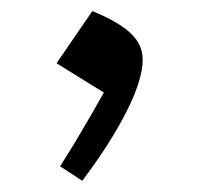

<svg xmlns="http://www.w3.org/2000/svg" viewBox="-20 -198 355 343"><path d="M145 -178.2Q191.4 -159.2 213.1 -138.9Q234.9 -118.7 234.9 -91.3Q234.9 -56.2 206.3 0.7Q177.7 57.6 127 125L87.4 99.1Q109.4 64.5 128.4 32Q147.5 -0.5 165.5 -32.7Q139.2 -48.8 120.8 -60.3Q102.5 -71.8 81.1 -85Q95.2 -106 110.4 -127.9Q125.5 -149.9 145 -178.2Z"/></svg>

Font: Pinar-DS2-FD Medium
Style: Regular
Weight: 500
Designer: Amin Abedi
Version: Version 3.000